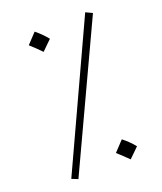

<svg xmlns="http://www.w3.org/2000/svg" viewBox="-131 -772 733 869"><g transform="rotate(-20 235.5 -337.5)"><path d="M96 12 66 0 383 -687 415 -672ZM145 -583Q129 -599 118 -610Q107 -621 92 -634L138 -683Q169 -658 192 -629ZM349 9Q333 -6 322 -17Q311 -28 296 -41L342 -90Q373 -66 396 -37Z"/></g></svg>

Font: Noto Sans Arabic SemCond ExtLt
Style: Regular
Weight: 200
Width: 4
Designer: Monotype Design Team, Nadine Chahine, Nizar Qandah and Khaled Hosny
Foundry: Monotype Imaging Inc.
Version: Version 2.012; ttfautohint (v1.8.4.7-5d5b)